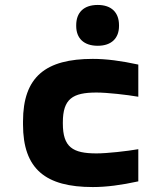

<svg xmlns="http://www.w3.org/2000/svg" viewBox="-20 -747 640 776"><path d="M73 -256V-244C73 -63 165 9 355 9C411 9 470 1 539 -14V-144C493 -136 413 -127 370 -127C274 -127 234 -152 234 -248V-252C234 -348 274 -373 370 -373C413 -373 493 -364 539 -356V-486C470 -501 410 -509 355 -509C165 -509 73 -437 73 -256ZM288 -642C288 -593 318 -562 375 -562C431 -562 461 -593 461 -642V-645C461 -696 431 -727 375 -727C318 -727 288 -696 288 -645Z"/></svg>

Font: LT Wave Mono Black
Style: Regular
Weight: 900
Designer: Daniel Lyons
Version: Version 2.5 (Glyphs App)